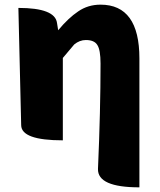

<svg xmlns="http://www.w3.org/2000/svg" viewBox="-20 -603 686 825"><path d="M579 202Q399 202 401 123Q412 -127 412 -330Q412 -389 398 -410Q385 -431 349 -431Q322 -431 299 -412L250 -354V0Q72 0 71 -65L59 -569Q217 -569 225 -504L230 -473Q274 -526 316 -554Q358 -583 412 -583Q579 -583 579 -352V202Z"/></svg>

Font: Swei Half Moon CJK SC
Style: Black
Weight: 900
Version: Version 2.071